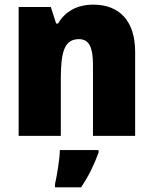

<svg xmlns="http://www.w3.org/2000/svg" viewBox="-20 -583 658 824"><path d="M381 -563C310 -563 260 -534 229 -482H221L198 -553H60V0H241V-246C241 -362 257 -415 319 -415C364 -415 379 -377 379 -304V0H560V-360C560 -497 489 -563 381 -563ZM403 72V61H237C236 100 225 168 216 207V221H328C362 170 383 126 403 72Z"/></svg>

Font: Noto Sans Armenian SemiCondensed Black
Style: Regular
Weight: 900
Width: 4
Designer: Monotype Design Team
Foundry: Monotype Imaging Inc.
Version: Version 2.008